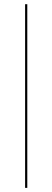

<svg xmlns="http://www.w3.org/2000/svg" viewBox="-20 -712 250 918"><path d="M100 186.3V-691.9H110.5V186.3Z"/></svg>

Font: Playfair 144pt SemiExpanded Light
Style: Regular
Weight: 300
Width: 6
Designer: Claus Eggers Sørensen
Foundry: Claus Eggers Sørensen
Version: Version 2.203